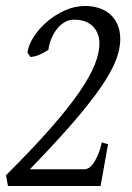

<svg xmlns="http://www.w3.org/2000/svg" viewBox="-20 -623 442 643"><path d="M382.8 -491.2Q382.8 -460.9 369.1 -423.8Q355.5 -386.7 321.3 -335.9Q287.1 -285.2 228.5 -217Q169.9 -148.9 80.1 -56.2H263.2Q270.5 -56.2 276.6 -60.1Q282.7 -64 288.3 -70.3Q293.9 -76.7 298.3 -84.7Q302.7 -92.8 306.6 -101.1Q315.4 -120.6 320.8 -146L341.8 -140.1L316.9 0H6.8L0 -36.1Q88.9 -124.5 148.9 -192.9Q209 -261.2 245.4 -314.2Q281.7 -367.2 297.4 -406.7Q313 -446.3 313 -477.1Q313 -512.2 291 -534.7Q269 -557.1 228 -557.1Q210 -557.1 195.1 -547.9Q180.2 -538.6 169.2 -523.9Q158.2 -509.3 151.1 -491.2Q144 -473.1 142.1 -456.1Q134.3 -451.7 127.7 -447.8Q121.1 -443.8 114.3 -440.7Q107.4 -437.5 99.9 -435.3Q92.3 -433.1 82 -432.1L71.8 -446.8Q75.2 -472.2 93 -499.8Q110.8 -527.3 137.5 -550.3Q164.1 -573.2 197.3 -588.1Q230.5 -603 264.2 -603Q288.6 -603 310.1 -596.4Q331.5 -589.8 347.7 -576.2Q363.8 -562.5 373.3 -541.5Q382.8 -520.5 382.8 -491.2Z"/></svg>

Font: Gentium Plus APac
Style: Italic
Weight: 400
Italic angle: -8°
Designer: J. Victor Gaultney, Annie Olsen, Iska Routamaa, Becca Hirsbrunner
Foundry: SIL International
Version: Version 5.000